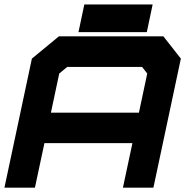

<svg xmlns="http://www.w3.org/2000/svg" viewBox="-30 -868 868 888"><path d="M-9.5 0 117.5 -597 242.5 -700H725.5L806.5 -597L679.5 0H538.5L582.5 -206H175.5L131.5 0ZM205.5 -347H612.5L651 -528L627 -558.5H281L244 -528ZM333 -719.5 360 -847.5H676L649 -719.5Z"/></svg>

Font: Tourney Expanded Black
Style: Italic
Weight: 900
Width: 7
Italic angle: -12°
Designer: Tyler Finck
Foundry: Etcetera Type Co
Version: Version 1.010; ttfautohint (v1.8.3)